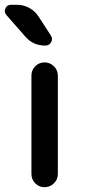

<svg xmlns="http://www.w3.org/2000/svg" viewBox="-34 -780 361 800"><path d="M72 -627 -7 -717Q-18 -730 -11.5 -745Q-5 -760 12 -760H38Q64 -760 88 -747Q112 -734 126 -712L178 -632Q187 -618 179 -604Q171 -590 155 -590Q104 -590 72 -627ZM207 -465V-55Q207 -32 190.5 -16Q174 0 151.5 0Q129 0 113 -16Q97 -32 97 -55V-465Q97 -488 113 -504Q129 -520 151.5 -520Q174 -520 190.5 -504Q207 -488 207 -465Z"/></svg>

Font: Rounded Mplus 1c Medium
Style: Regular
Weight: 500
Version: Version 1.059.20150529